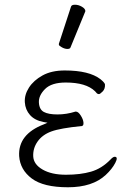

<svg xmlns="http://www.w3.org/2000/svg" viewBox="-20 -779 550 812"><path d="M280 -750Q282 -759 297 -759Q312 -759 326.5 -750.5Q341 -742 341 -732Q341 -730 340 -729L278 -578Q276 -572 265 -572Q254 -572 241.5 -579Q229 -586 229 -590V-594ZM299 -307H301Q311 -307 321.5 -290.5Q332 -274 333 -260.5Q334 -247 326 -246Q235 -237 197 -223Q159 -209 139 -180.5Q119 -152 120.5 -118Q122 -84 160 -62Q198 -40 259 -40Q320 -40 365 -53Q410 -66 447 -104Q458 -116 465 -116Q481 -116 467.5 -90Q454 -64 427 -39Q371 13 267.5 13Q164 13 114.5 -24Q65 -61 61 -119Q56 -211 165 -253L181 -260L164 -263Q127 -270 107 -292.5Q87 -315 85 -346.5Q83 -378 102.5 -408.5Q122 -439 160 -460Q198 -481 254 -481Q357 -481 405 -444Q423 -429 424 -422Q425 -403 414 -392Q403 -381 398.5 -381Q394 -381 390 -384L382 -393Q344 -430 258 -430Q198 -430 170.5 -402.5Q143 -375 144.5 -345.5Q146 -316 165.5 -305.5Q185 -295 223 -295Q261 -295 299 -307Z"/></svg>

Font: ToneOZ-Pinyin-WenKai-Light
Style: Light
Weight: 300
Designer: Fontworks Inc.
Foundry: ToneOZ
Version: Version 0.240331